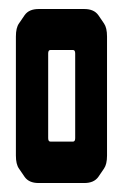

<svg xmlns="http://www.w3.org/2000/svg" viewBox="-20 -738 264 430"><path d="M148.4 -428.7V-618.2Q148.4 -626 143.6 -626H92.8Q87.9 -626 87.9 -618.2V-428.7Q87.9 -420.9 92.8 -420.9H143.6Q148.4 -420.9 148.4 -428.7ZM66.4 -717.8H168.9Q190.4 -717.8 200.2 -704.1L212.9 -685.5Q219.7 -675.8 219.7 -656.2V-389.6Q219.7 -370.1 212.9 -360.4L200.2 -341.8Q190.4 -328.1 168.9 -328.1H66.4Q44.9 -328.1 35.2 -341.8L22.5 -360.4Q15.6 -370.1 15.6 -389.6V-656.2Q15.6 -675.8 22.5 -685.5L35.2 -704.1Q44.9 -717.8 66.4 -717.8Z"/></svg>

Font: Vancouver Drive
Style: Bold
Weight: 700
Designer: Valery Zaveryaev
Foundry: Cyreal (www.cyreal.org)
Version: Version 1.01